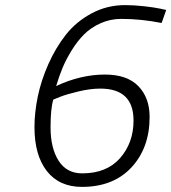

<svg xmlns="http://www.w3.org/2000/svg" viewBox="-20 -723 671 752"><path d="M373 -376C459.7 -376 503 -334.3 503 -251C503 -193 485.5 -144 450.5 -104C415.5 -64 366 -44 302 -44C261.3 -44 230.5 -60.5 209.5 -93.5C188.5 -126.5 178 -170 178 -224C178 -274.7 181.7 -311 189 -333L216 -344C233.3 -350.7 257.3 -357.7 288 -365C318.7 -372.3 347 -376 373 -376ZM631 -684 608 -689C592.7 -692.3 571.7 -695.5 545 -698.5C518.3 -701.5 493.3 -703 470 -703C422.7 -703 378.8 -692.2 338.5 -670.5C298.2 -648.8 264.7 -621 238 -587C211.3 -553 188.5 -514.7 169.5 -472C150.5 -429.3 136.7 -387 128 -345C119.3 -303 115 -263 115 -225C115 -151.7 131.2 -94.3 163.5 -53C195.8 -11.7 241.7 9 301 9C383 9 447.7 -16.5 495 -67.5C542.3 -118.5 566 -184.3 566 -265C566 -315 551.3 -355.2 522 -385.5C492.7 -415.8 449 -431 391 -431C327.7 -431 264 -416 200 -386C207.3 -410.7 215.5 -434 224.5 -456C233.5 -478 245.5 -501.2 260.5 -525.5C275.5 -549.8 291.8 -570.8 309.5 -588.5C327.2 -606.2 348.7 -620.7 374 -632C399.3 -643.3 426.3 -649 455 -649C506.3 -649 559 -643.7 613 -633Z"/></svg>

Font: RazerF5 Light
Style: Italic
Weight: 300
Foundry: Razer Inc.
Version: Version 2